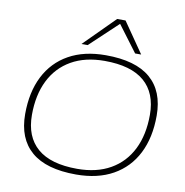

<svg xmlns="http://www.w3.org/2000/svg" viewBox="-98 -1024 1084 1127"><g transform="rotate(10 444.0 -460.5)"><path d="M429 10Q251 10 162.5 -66Q74 -142 74 -288Q74 -419 122 -513.5Q170 -608 261 -659Q352 -710 481 -710Q659 -710 747.5 -634Q836 -558 836 -412Q836 -281 788 -186.5Q740 -92 649 -41Q558 10 429 10ZM430 -24Q546 -24 628 -71Q710 -118 753 -204.5Q796 -291 796 -410Q796 -540 717 -608Q638 -676 480 -676Q364 -676 282 -629Q200 -582 157 -495.5Q114 -409 114 -290Q114 -160 193 -92Q272 -24 430 -24ZM328 -750 509 -931H559L684 -750H648L531 -906L365 -750Z"/></g></svg>

Font: Georama Extended ExtraLight
Style: Italic
Weight: 200
Width: 7
Italic angle: -9°
Designer: Jean-Baptiste Levee
Foundry: Production Type
Version: Version 1.000